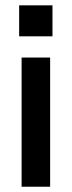

<svg xmlns="http://www.w3.org/2000/svg" viewBox="-20 -520 269 720"><path d="M176.8 -500V-383.8H51.8V-500ZM61 180.2V-304.2H168V180.2Z"/></svg>

Font: TASA Orbiter Deck Medium
Style: Regular
Weight: 500
Designer: Weizhong Zhang
Version: Version 1.000;Glyphs 3.1.2 (3151)